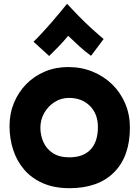

<svg xmlns="http://www.w3.org/2000/svg" viewBox="-20 -906 732 1008"><path d="M345 82Q265 82 205.5 56Q146 30 107 -15.5Q68 -61 49 -120Q30 -179 30 -244Q30 -310 53.5 -366.5Q77 -423 118.5 -465Q160 -507 216 -530.5Q272 -554 338 -554Q407 -554 466 -530Q525 -506 569 -463Q613 -420 637.5 -362Q662 -304 662 -236Q662 -85 579 -1.5Q496 82 345 82ZM344 -80Q417 -80 455.5 -121Q494 -162 494 -239Q494 -308 452 -350Q410 -392 342 -392Q301 -392 267 -370.5Q233 -349 212.5 -313.5Q192 -278 192 -235Q192 -197 207.5 -161Q223 -125 257 -102.5Q291 -80 344 -80ZM156 -687Q175 -705 199.5 -731.5Q224 -758 249 -786.5Q274 -815 295.5 -841.5Q317 -868 332 -886Q358 -858 390.5 -824.5Q423 -791 458 -759Q493 -727 524 -701L458 -613Q425 -637 397 -662.5Q369 -688 338 -718Q312 -687 289.5 -663.5Q267 -640 238 -612Q236 -614 223.5 -625.5Q211 -637 195 -651.5Q179 -666 168 -676Z"/></svg>

Font: Mochiy Pop One
Style: Regular
Weight: 400
Designer: FONTDASU
Foundry: FONTDASU / Google Inc. / Adobe
Version: Version 2.000